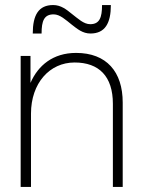

<svg xmlns="http://www.w3.org/2000/svg" viewBox="-20 -742 569 762"><path d="M428 -330V0H467V-335C467 -457 403 -532 282 -532C190 -532 131 -482 101 -413V-520H62V0H103V-291C103 -412 177 -494 276 -494C373 -494 428 -439 428 -330ZM110 -609H145C145 -659 155 -685 193 -685C218 -685 241 -663 265 -644C287 -627 308 -609 339 -609C397 -609 420 -650 420 -722H385C385 -672 375 -646 338 -646C312 -646 290 -668 265 -687C244 -704 222 -722 191 -722C133 -722 110 -682 110 -609Z"/></svg>

Font: Aspekta 150
Style: Regular
Weight: 150
Designer: Ivo Dolenc
Version: Version 2.000